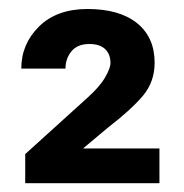

<svg xmlns="http://www.w3.org/2000/svg" viewBox="-20 -737 413 431"><path d="M337.9 -403.8V-325.7H36.6V-391.1L176.3 -517.6Q203.6 -542 215.8 -563Q228 -584 228 -595.7Q228 -615.2 216.1 -626.7Q204.1 -638.2 180.7 -638.2Q153.8 -638.2 140.4 -621.8Q127 -605.5 127 -583H27.8Q27.8 -638.2 67.6 -677.5Q107.4 -716.8 176.3 -716.8Q248 -716.8 287.6 -685.1Q327.1 -653.3 327.1 -596.2Q327.1 -553.2 300.8 -522Q274.4 -490.7 220.7 -449.2L166.5 -403.8Z"/></svg>

Font: Vazirmatn UI FD
Style: Bold
Weight: 700
Designer: Saber Rastikerdar
Foundry: Saber Rastikerdar
Version: Version 33.003